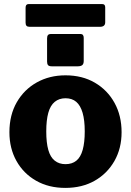

<svg xmlns="http://www.w3.org/2000/svg" viewBox="-20 -908 640 938"><path d="M299 10Q218 10 156.5 -25Q95 -60 60.5 -121.5Q26 -183 26 -262Q26 -346 62 -408.5Q98 -471 160 -505.5Q222 -540 300 -540Q382 -540 443.5 -504Q505 -468 539.5 -405.5Q574 -343 574 -262Q574 -183 539 -121.5Q504 -60 442.5 -25Q381 10 299 10ZM300 -106Q332 -106 353 -123Q374 -140 384 -176Q394 -212 394 -266Q394 -321 383.5 -357Q373 -393 352.5 -410.5Q332 -428 300 -428Q269 -428 247.5 -410.5Q226 -393 216 -357Q206 -321 206 -266Q206 -211 216 -175.5Q226 -140 247.5 -123Q269 -106 300 -106ZM389 -723V-610Q389 -596 382 -590Q375 -584 359 -584H234Q220 -584 215 -589.5Q210 -595 210 -607V-721Q210 -742 228 -742H373Q389 -742 389 -723ZM494 -872V-799Q494 -777 468 -777H125Q114 -777 109.5 -782Q105 -787 105 -797V-870Q105 -888 119 -888H480Q494 -888 494 -872Z"/></svg>

Font: Libre Franklin Thin ExtraBold
Style: Regular
Weight: 800
Version: Version 3.000